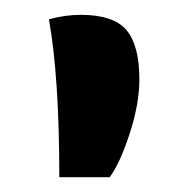

<svg xmlns="http://www.w3.org/2000/svg" viewBox="-20 -730 254 259"><path d="M60 -491Q60 -626 46 -704Q68 -710 89 -710Q133 -710 150.5 -689.5Q168 -669 168 -623Q168 -590 155 -550Q142 -510 128 -491Z"/></svg>

Font: Sansita
Style: Regular
Weight: 400
Designer: Pablo Cosgaya
Foundry: Omnibus-Type
Version: Version 1.006;hotconv 1.0.109;makeotfexe 2.5.65596